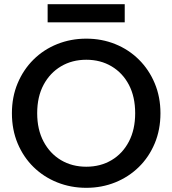

<svg xmlns="http://www.w3.org/2000/svg" viewBox="-20 -892 824 919"><path d="M208 -872H577V-785H208ZM393 7Q319 7 254 -19Q189 -45 140.5 -92.5Q92 -140 64.5 -205.5Q37 -271 37 -350Q37 -428 64.5 -493.5Q92 -559 140.5 -607Q189 -655 254 -681Q319 -707 393 -707Q467 -707 531.5 -681Q596 -655 644.5 -607Q693 -559 720.5 -493.5Q748 -428 748 -350Q748 -271 720.5 -205.5Q693 -140 644.5 -92.5Q596 -45 531.5 -19Q467 7 393 7ZM393 -94Q461 -94 514 -125.5Q567 -157 597 -214.5Q627 -272 627 -350Q627 -429 597 -486Q567 -543 514 -574.5Q461 -606 393 -606Q325 -606 272 -574.5Q219 -543 188.5 -486Q158 -429 158 -350Q158 -272 188.5 -214.5Q219 -157 272 -125.5Q325 -94 393 -94Z"/></svg>

Font: Albert Sans SemiBold
Style: Regular
Weight: 600
Designer: Andreas Rasmussen
Foundry: a.Foundry
Version: Version 1.025